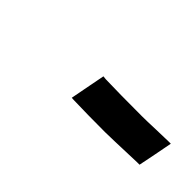

<svg xmlns="http://www.w3.org/2000/svg" viewBox="13 -1006 492 492"><g transform="rotate(45 259.0 -760.0)"><path d="M481 -809.1Q478 -793.5 471.9 -761.7Q465.8 -730 462.4 -714.4H454.1Q355 -710.9 341.3 -710.9Q276.9 -710.9 227.1 -712.4Q225.6 -712.4 222.7 -712.6Q219.7 -712.9 218.3 -712.9Q221.7 -729 227.5 -761Q233.4 -793 236.8 -809.1Q242.7 -808.1 246.1 -808.1Q293.5 -806.6 378.4 -806.6Q394.5 -806.6 428.5 -807.9Q462.4 -809.1 472.7 -809.1Z"/></g></svg>

Font: Fantasque Sans Mono
Style: Bold Italic
Weight: 700
Italic angle: -11°
Monospace: yes
Designer: Jany Belluz
Version: Version 1.7.1